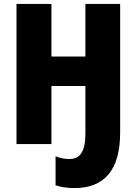

<svg xmlns="http://www.w3.org/2000/svg" viewBox="-20 -734 696 978"><path d="M592 -59V-714H415V-446H242V-714H64V0H242V-296H415V-53C415 41 386 76 333 76C308 76 285 71 263 62V210C295 220 325 224 359 224C511 224 592 133 592 -59Z"/></svg>

Font: Noto Sans Condensed Black
Style: Regular
Weight: 900
Width: 3
Designer: Monotype Design Team
Foundry: Monotype Imaging Inc.
Version: Version 2.013